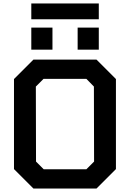

<svg xmlns="http://www.w3.org/2000/svg" viewBox="-20 -1078 743 1098"><path d="M159 -968V-1058H545V-968ZM159 -794V-920H280V-794ZM424 -794V-920H545V-794ZM171 0 60 -111V-626L171 -737H532L643 -626V-111L532 0ZM230 -110H474L518 -154L517 -583L474 -627H229L185 -583L186 -154Z"/></svg>

Font: Tomorrow Medium
Style: Regular
Weight: 500
Designer: Tony de Marco, Monica Rizzolli
Foundry: Just in Type
Version: Version 2.002